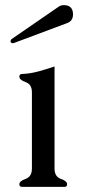

<svg xmlns="http://www.w3.org/2000/svg" viewBox="-20 -726 331 746"><path d="M33.2 -558.6Q31.7 -558.1 29.8 -558.1Q21 -558.1 21 -566.4Q21 -570.3 24.4 -573.7L207.5 -699.7Q216.3 -706.1 227.5 -706.1Q263.7 -706.1 263.7 -669.9Q263.7 -644.5 240.7 -636.2ZM191.9 -467.8V-71.3Q191.9 -39.6 216.3 -31Q240.7 -22.5 240.7 -10.3Q240.7 0 231 0H65.4Q55.2 0 55.2 -10.3Q55.2 -22.5 79.6 -31Q104 -39.6 104 -71.3V-367.2Q104 -398.4 79.6 -407Q55.2 -415.5 55.2 -428.2Q55.2 -438.5 65.4 -438.5Q97.7 -439.9 129.2 -448.5Q160.6 -457 191.9 -467.8Z"/></svg>

Font: Caudex
Style: Regular
Weight: 400
Version: Version 1.01